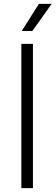

<svg xmlns="http://www.w3.org/2000/svg" viewBox="-20 -965 285 985"><path d="M89.5 0V-740H149V0ZM91.5 -806 179.5 -945H245L146 -806Z"/></svg>

Font: Encode Sans SC Condensed Thin Light
Style: Regular
Weight: 300
Version: Version 3.002